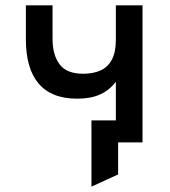

<svg xmlns="http://www.w3.org/2000/svg" viewBox="-20 -531 633 716"><path d="M321 165V-82H470.5V0H420.5V119.5ZM412 0V-226Q388 -194.5 353.2 -178.8Q318.5 -163 268 -163Q219 -163 183 -177.5Q147 -192 123.5 -220Q100 -248 88.2 -289.2Q76.5 -330.5 76.5 -384V-511H176V-385Q176 -326.5 202.2 -291.2Q228.5 -256 290 -256Q327.5 -256 354.8 -268.2Q382 -280.5 397 -308.2Q412 -336 412 -383V-511H511.5V0Z"/></svg>

Font: Overpass Medium
Style: Regular
Weight: 500
Designer: Delve Withrington, Dave Bailey, Thomas Jockin
Foundry: Delve Fonts LLC
Version: Version 4.000